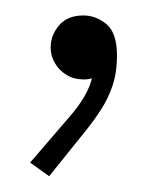

<svg xmlns="http://www.w3.org/2000/svg" viewBox="-20 -94 203 246"><path d="M43 131.8 18.6 114.3 67.4 57.6Q81.1 42 88.4 29.1Q95.7 16.1 97.9 5.6Q100.1 -4.9 98.6 -13.7H117.2Q109.4 -1.5 103.5 3.2Q97.7 7.8 87.9 7.8Q74.7 7.8 65.2 2Q55.7 -3.9 50.3 -13.2Q44.9 -22.5 44.9 -33.2Q44.9 -48.8 55.7 -61.5Q66.4 -74.2 86.9 -74.2Q103 -74.2 116.5 -63Q129.9 -51.8 129.9 -22.5Q129.9 -1.5 124.3 15.4Q118.7 32.2 109.6 46.1Q100.6 60.1 90.8 72.3Z"/></svg>

Font: Reddit Sans Condensed ExtraLight
Style: Regular
Weight: 250
Version: Version 1.014